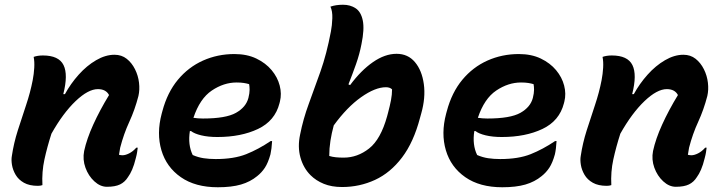

<svg xmlns="http://www.w3.org/2000/svg" viewBox="-20 -778 3040 810"><path d="M122 -538Q139 -544 161 -544Q228 -544 248 -503.5Q268 -463 247 -381H254Q278 -425 312 -463Q346 -501 385.5 -524Q425 -547 463 -547Q493 -547 514.5 -530Q536 -513 549.5 -486Q563 -459 566.5 -429Q570 -399 564 -373Q549 -315 525.5 -264Q502 -213 487 -155Q486 -147 484.5 -140Q483 -133 482 -125Q486 -124 489.5 -123.5Q493 -123 497 -123Q509 -123 525 -131Q541 -139 555 -155H561Q560 -146 558.5 -136Q557 -126 553 -111Q546 -82 537.5 -62.5Q529 -43 520 -31Q507 -10 486.5 0Q466 10 431 10Q403 10 378 -13Q353 -36 340.5 -70.5Q328 -105 335 -141Q346 -192 373.5 -252.5Q401 -313 440 -377Q427 -402 393 -402Q352 -402 299 -351.5Q246 -301 197 -214Q179 -158 167.5 -105.5Q156 -53 159 3Q150 6 140 6Q104 6 81 -7Q58 -20 46 -40.5Q34 -61 30.5 -82.5Q27 -104 30 -120Q38 -174 55 -227.5Q72 -281 90 -334.5Q108 -388 118 -440Q123 -466 124.5 -492Q126 -518 122 -538Z M969 -550Q1022 -550 1061.5 -531Q1101 -512 1126 -482Q1151 -452 1160 -417Q1169 -382 1161 -350L1159 -342Q1140 -268 1068.5 -234Q997 -200 897 -200Q858 -200 829 -207Q800 -214 786 -225H781Q772 -167 793 -124Q816 -114 839.5 -110.5Q863 -107 890 -107Q967 -107 1018.5 -127.5Q1070 -148 1122 -183H1128Q1126 -149 1121 -127Q1111 -91 1097.5 -70.5Q1084 -50 1065 -35Q1036 -11 996.5 0.5Q957 12 899 12Q804 12 743 -30.5Q682 -73 661 -144Q640 -215 662 -298L665 -309Q686 -388 730.5 -441.5Q775 -495 836.5 -522.5Q898 -550 969 -550ZM978 -430Q924 -430 873.5 -396Q823 -362 796 -281Q815 -278 836 -278Q933 -278 975.5 -302Q1018 -326 1028 -365Q1033 -385 1033 -399Q1033 -413 1031 -423Q1021 -426 1008.5 -428Q996 -430 978 -430Z M1752 -281Q1725 -178 1676 -113.5Q1627 -49 1562 -19Q1497 11 1423 11Q1379 11 1346 -2.5Q1313 -16 1290 -39Q1260 -69 1247.5 -113.5Q1235 -158 1246 -210Q1259 -276 1282.5 -339.5Q1306 -403 1332 -476.5Q1358 -550 1376 -645Q1381 -671 1382 -701Q1383 -731 1374 -750Q1397 -758 1427 -758Q1458 -758 1480.5 -743Q1503 -728 1510.5 -691.5Q1518 -655 1505 -592Q1497 -550 1482 -507.5Q1467 -465 1450 -422L1457 -419Q1503 -481 1553.5 -516Q1604 -551 1653 -551Q1701 -551 1730.5 -516Q1760 -481 1768 -423.5Q1776 -366 1757 -299ZM1608 -410Q1563 -410 1503.5 -368Q1444 -326 1388 -249Q1379 -216 1374 -184Q1369 -152 1369 -120Q1382 -116 1397 -114.5Q1412 -113 1430 -113Q1488 -113 1537 -151.5Q1586 -190 1613 -287L1617 -302Q1625 -332 1629.5 -355.5Q1634 -379 1634 -401Q1625 -410 1608 -410Z M2169 -550Q2222 -550 2261.5 -531Q2301 -512 2326 -482Q2351 -452 2360 -417Q2369 -382 2361 -350L2359 -342Q2340 -268 2268.5 -234Q2197 -200 2097 -200Q2058 -200 2029 -207Q2000 -214 1986 -225H1981Q1972 -167 1993 -124Q2016 -114 2039.5 -110.5Q2063 -107 2090 -107Q2167 -107 2218.5 -127.5Q2270 -148 2322 -183H2328Q2326 -149 2321 -127Q2311 -91 2297.5 -70.5Q2284 -50 2265 -35Q2236 -11 2196.5 0.5Q2157 12 2099 12Q2004 12 1943 -30.5Q1882 -73 1861 -144Q1840 -215 1862 -298L1865 -309Q1886 -388 1930.5 -441.5Q1975 -495 2036.5 -522.5Q2098 -550 2169 -550ZM2178 -430Q2124 -430 2073.5 -396Q2023 -362 1996 -281Q2015 -278 2036 -278Q2133 -278 2175.5 -302Q2218 -326 2228 -365Q2233 -385 2233 -399Q2233 -413 2231 -423Q2221 -426 2208.5 -428Q2196 -430 2178 -430Z M2522 -538Q2539 -544 2561 -544Q2628 -544 2648 -503.5Q2668 -463 2647 -381H2654Q2678 -425 2712 -463Q2746 -501 2785.5 -524Q2825 -547 2863 -547Q2893 -547 2914.5 -530Q2936 -513 2949.5 -486Q2963 -459 2966.5 -429Q2970 -399 2964 -373Q2949 -315 2925.5 -264Q2902 -213 2887 -155Q2886 -147 2884.5 -140Q2883 -133 2882 -125Q2886 -124 2889.5 -123.5Q2893 -123 2897 -123Q2909 -123 2925 -131Q2941 -139 2955 -155H2961Q2960 -146 2958.5 -136Q2957 -126 2953 -111Q2946 -82 2937.5 -62.5Q2929 -43 2920 -31Q2907 -10 2886.5 0Q2866 10 2831 10Q2803 10 2778 -13Q2753 -36 2740.5 -70.5Q2728 -105 2735 -141Q2746 -192 2773.5 -252.5Q2801 -313 2840 -377Q2827 -402 2793 -402Q2752 -402 2699 -351.5Q2646 -301 2597 -214Q2579 -158 2567.5 -105.5Q2556 -53 2559 3Q2550 6 2540 6Q2504 6 2481 -7Q2458 -20 2446 -40.5Q2434 -61 2430.5 -82.5Q2427 -104 2430 -120Q2438 -174 2455 -227.5Q2472 -281 2490 -334.5Q2508 -388 2518 -440Q2523 -466 2524.5 -492Q2526 -518 2522 -538Z"/></svg>

Font: Recursive Mn Csl St
Style: Bold Italic
Weight: 700
Italic angle: -15°
Monospace: yes
Version: Version 1.079;hotconv 1.0.112;makeotfexe 2.5.65598; ttfautoh